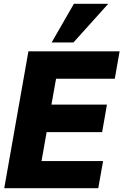

<svg xmlns="http://www.w3.org/2000/svg" viewBox="-20 -997 654 1017"><path d="M130.5 -725H613.5L588 -580H277L252.5 -443H546.5L521 -297H227L200 -144H526L500.5 0H2.5ZM253.5 -772 371.5 -977H553.5L369 -772Z"/></svg>

Font: JuliaMono Black
Style: Italic
Weight: 900
Italic angle: -9°
Monospace: yes
Designer: cormullion
Foundry: corm
Version: Version 0.057; ttfautohint (v1.8.4)